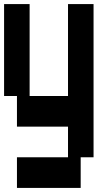

<svg xmlns="http://www.w3.org/2000/svg" viewBox="-20 -750 540 940"><path d="M63 170V20H313V-130H63V-280H0V-730H125V-280H313V-730H438V20H375V170Z"/></svg>

Font: 2P VHS
Style: Regular
Weight: 400
Designer: CodeMan38
Foundry: CodeMan38
Version: Version 3.000